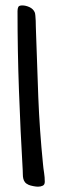

<svg xmlns="http://www.w3.org/2000/svg" viewBox="-20 -702 225 722"><path d="M148.4 -18.6Q148.4 -7.3 140.6 -3.7Q132.8 0 123 0Q115.7 0 105.5 -2Q95.2 -3.9 87.9 -6.8Q78.1 -11.2 73.7 -17.1Q69.3 -22.9 67.6 -30.3Q65.9 -37.6 65.9 -45.7Q65.9 -53.7 65.4 -62.5Q56.6 -212.9 51.3 -361.3Q45.9 -509.8 45.9 -660.2Q45.9 -669.9 48.8 -675.8Q51.8 -681.6 63.5 -681.6Q76.7 -681.6 90.6 -675.3Q104.5 -668.9 110.4 -656.2Q112.3 -652.3 113 -643.1Q113.8 -633.8 114.3 -623.5Q114.7 -613.3 114.7 -603.3Q114.7 -593.3 115.2 -587.9Q119.1 -461.9 124 -336.9Q128.9 -211.9 141.6 -85.9Q143.1 -68.8 145.8 -52.2Q148.4 -35.6 148.4 -18.6Z"/></svg>

Font: Just Another Hand
Style: Regular
Weight: 400
Designer: Astigmatic (AOETI)
Foundry: Astigmatic (AOETI)
Version: Version 1.001